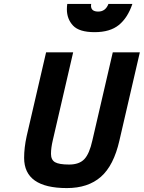

<svg xmlns="http://www.w3.org/2000/svg" viewBox="-20 -947 733 979"><path d="M444 -918Q444 -888 481 -888Q518 -888 533 -927H655Q631 -856 586 -819.5Q541 -783 462.5 -783Q384 -783 352.5 -816.5Q321 -850 321 -900Q321 -913 323 -927H445Q444 -922 444 -918ZM249 -231Q240 -193 240 -162.5Q240 -132 260.5 -120Q281 -108 332.5 -108Q384 -108 410 -135.5Q436 -163 451 -231L555 -680H693L589 -231Q560 -103 494.5 -45.5Q429 12 321 12Q103 12 103 -142Q103 -194 116 -253L215 -680H353Z"/></svg>

Font: Titillium Web
Style: Bold Italic
Weight: 700
Italic angle: -13°
Version: Version 1.002;PS 57.000;hotconv 1.0.70;makeotf.lib2.5.55311